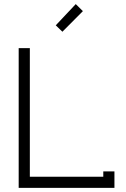

<svg xmlns="http://www.w3.org/2000/svg" viewBox="-20 -913 611 933"><path d="M283.2 -758.8 251 -790 348.1 -893.1 382.8 -858.9ZM125 -54.2H481.9V-80.1H536.1V0H70.8V-679.2H125Z"/></svg>

Font: Rawengulk
Style: Demibold
Weight: 600
Version: Version 0.92